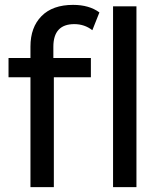

<svg xmlns="http://www.w3.org/2000/svg" viewBox="-20 -768 672 788"><path d="M199 -576V-530H353V-451H201V0H105V-451H15V-530H105V-577Q105 -656 150.5 -702Q196 -748 280 -748Q346 -748 388 -717L359 -644Q327 -669 285 -669Q199 -669 199 -576ZM444 -742H540V0H444Z"/></svg>

Font: CMG Sans Medium
Style: Regular
Weight: 500
Designer: Julieta Ulanovsky
Foundry: Julieta Ulanovsky
Version: Version 7.200